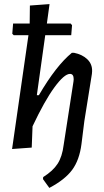

<svg xmlns="http://www.w3.org/2000/svg" viewBox="-20 -724 510 938"><path d="M39 4 119 -552H47L40 -559L44 -609H125L126 -697L222 -704L209 -609H325L332 -601L328 -552H201L160 -259H170Q254 -403 331 -466H342Q382 -458 406.5 -434.5Q431 -411 430 -376L429 -363L392 -132L378 -20Q368 58 332.5 106Q297 154 221 194L190 151L191 141Q239 111 261.5 76Q284 41 291 -16L339 -326L340 -337Q340 -363 322 -363Q294 -363 246 -297.5Q198 -232 139 -107L135 -3Z"/></svg>

Font: Alegreya Sans Medium
Style: Italic
Weight: 500
Italic angle: -7°
Designer: Juan Pablo del Peral
Foundry: Huerta Tipografica
Version: Version 2.007